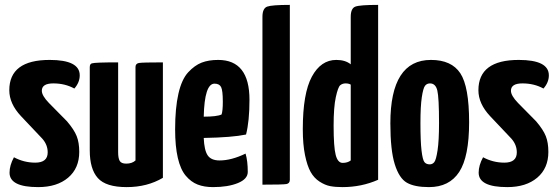

<svg xmlns="http://www.w3.org/2000/svg" viewBox="-20 -755 2276 785"><path d="M183 -510Q306 -510 306 -447Q306 -418 284 -393Q246 -414 198 -414Q151 -414 151 -384Q151 -364 180 -334L254 -259Q283 -225 293.5 -198.5Q304 -172 304 -134Q304 -67 258.5 -28.5Q213 10 136 10Q19 10 19 -49Q19 -79 37 -112Q78 -90 124 -90Q175 -90 175 -132Q175 -163 153 -188L66 -280Q18 -331 18 -386Q18 -510 183 -510Z M646 -28Q582 10 498 10Q413 10 380 -27Q347 -64 347 -140V-480Q347 -494 356 -496Q368 -500 463 -500V-133Q463 -108 469.5 -97Q476 -86 496 -86Q520 -86 534 -99V-480V-481Q534 -495 548 -497.5Q562 -500 646 -500Z M878 -99Q926 -99 984 -127Q993 -97 993 -52Q993 -23 952.5 -6.5Q912 10 851 10Q815 10 788 -0.5Q761 -11 739.5 -36.5Q718 -62 707 -109.5Q696 -157 696 -226Q696 -313 709.5 -372Q723 -431 749.5 -459.5Q776 -488 804.5 -499Q833 -510 872 -510Q1000 -510 1000 -347Q1000 -260 986 -205Q929 -193 813 -191Q815 -141 829 -120Q843 -99 878 -99ZM857 -413Q816 -413 813 -278Q867 -278 886 -287Q891 -302 891 -339Q891 -385 884 -399Q877 -413 857 -413Z M1165 -20Q1165 -5 1151 -2.5Q1137 0 1053 0V-686Q1053 -721 1072.5 -728Q1092 -735 1165 -735Z M1414 -686Q1414 -721 1433 -728Q1452 -735 1526 -735V-20Q1458 10 1380 10Q1351 10 1330 6Q1309 2 1286.5 -12.5Q1264 -27 1250 -52Q1236 -77 1227 -121Q1218 -165 1218 -227Q1218 -373 1255 -441.5Q1292 -510 1355 -510Q1392 -510 1414 -492ZM1414 -409Q1406 -414 1393 -414Q1380 -414 1371 -406.5Q1362 -399 1353 -358Q1344 -317 1344 -241Q1344 -154 1352.5 -121.5Q1361 -89 1381 -89Q1401 -89 1414 -99Z M1576 -251Q1576 -510 1742 -510Q1826 -510 1862 -455.5Q1898 -401 1898 -255Q1898 -114 1857.5 -52Q1817 10 1734 10Q1675 10 1643.5 -8Q1612 -26 1594 -83.5Q1576 -141 1576 -251ZM1699 -252Q1699 -177 1703.5 -139Q1708 -101 1715.5 -92Q1723 -83 1737 -83Q1748 -83 1755.5 -92Q1763 -101 1769 -140.5Q1775 -180 1775 -252Q1775 -356 1768 -385Q1761 -414 1738 -414Q1725 -414 1717.5 -404Q1710 -394 1704.5 -357Q1699 -320 1699 -252Z M2101 -510Q2224 -510 2224 -447Q2224 -418 2202 -393Q2164 -414 2116 -414Q2069 -414 2069 -384Q2069 -364 2098 -334L2172 -259Q2201 -225 2211.5 -198.5Q2222 -172 2222 -134Q2222 -67 2176.5 -28.5Q2131 10 2054 10Q1937 10 1937 -49Q1937 -79 1955 -112Q1996 -90 2042 -90Q2093 -90 2093 -132Q2093 -163 2071 -188L1984 -280Q1936 -331 1936 -386Q1936 -510 2101 -510Z"/></svg>

Font: Yanone Kaffeesatz Bold
Style: Regular
Weight: 700
Designer: Yanone (Cyrillic: Daniel Pouzeot)
Foundry: Yanone
Version: Version 1.003;PS 001.003;hotconv 1.0.88;makeotf.lib2.5.64775